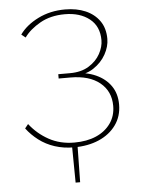

<svg xmlns="http://www.w3.org/2000/svg" viewBox="-57 -709 685 931"><g transform="rotate(-5 285.5 -243.5)"><path d="M273 177 271 -8H298L295 177ZM280 6Q230 6 187 -8Q144 -22 110 -48Q76 -74 52 -106L68 -126Q106 -77 160.5 -47Q215 -17 284 -17Q345 -17 390 -36.5Q435 -56 461 -92.5Q487 -129 487 -178Q487 -249 435.5 -291Q384 -333 292 -333H235V-354H292Q347 -354 384 -377Q421 -400 439.5 -434Q458 -468 458 -500Q458 -568 411.5 -604.5Q365 -641 292 -641Q222 -641 171 -612Q120 -583 93 -545L73 -561Q104 -605 163 -634.5Q222 -664 295 -664Q351 -664 394 -645.5Q437 -627 462 -591.5Q487 -556 487 -504Q487 -467 466 -429Q445 -391 405.5 -365Q366 -339 307 -339V-352Q371 -352 417.5 -331Q464 -310 490 -272.5Q516 -235 516 -182Q516 -125 485.5 -82.5Q455 -40 402 -17Q349 6 280 6Z"/></g></svg>

Font: Ysabeau Office Thin
Style: Regular
Weight: 250
Designer: Christian Thalmann (Catharsis Fonts)
Version: Version 2.001;gftools[0.9.30]; featfreeze: tnum,lnum,ss02